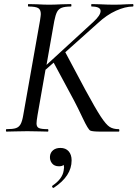

<svg xmlns="http://www.w3.org/2000/svg" viewBox="-20 -645 674 941"><path d="M397 -207Q448 -113 474 -73.5Q500 -34 517.5 -23Q535 -12 562 -12Q565 -12 565 -6Q565 0 562 0H474Q433 0 422.5 -5Q412 -10 386 -65Q360 -120 343 -152L243 -338L203 -303L164 -81Q159 -51 159 -40Q159 -23 170.5 -17.5Q182 -12 215 -12Q217 -12 217 -6Q217 0 215 0Q188 0 174 -1L114 -2L54 -1Q39 0 12 0Q9 0 9 -6Q9 -12 12 -12Q43 -12 58 -17Q73 -22 81 -36.5Q89 -51 94 -81L176 -544Q180 -570 180 -576Q180 -598 167 -605.5Q154 -613 119 -613Q117 -613 117 -619Q117 -625 119 -625L162 -624Q198 -622 221 -622Q244 -622 284 -624L328 -625Q330 -625 330 -619Q330 -613 328 -613Q298 -613 282.5 -607Q267 -601 259.5 -586.5Q252 -572 246 -542L208 -327L438 -538Q473 -570 473 -591Q473 -613 429 -613Q427 -613 427 -619Q427 -625 429 -625L470 -624Q510 -622 540 -622Q568 -622 600 -624L631 -625Q634 -625 634 -619Q634 -613 631 -613Q594 -613 548.5 -592.5Q503 -572 460 -532L300 -389ZM294 175Q294 171 292 163Q285 170 269 170Q246 170 234.5 155Q223 140 225 120Q227 102 240.5 91Q254 80 276 80Q302 80 316.5 96.5Q331 113 331 141Q331 218 244 275L242 276Q238 276 236 271.5Q234 267 237 265Q286 232 292 191Q294 179 294 175Z"/></svg>

Font: CormorantInfant-MediumItalic
Style: Italic
Weight: 500
Italic angle: -10°
Designer: Christian Thalmann (Catharsis Fonts)
Foundry: Catharsis Fonts
Version: Version 3.303